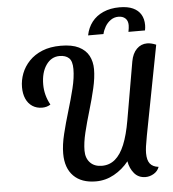

<svg xmlns="http://www.w3.org/2000/svg" viewBox="-59 -936 913 1011"><g transform="rotate(-5 397.0 -430.0)"><path d="M407.3 21.7Q331.3 21.7 289.6 -20.2Q247.8 -62.2 247.8 -138.8Q247.8 -185.2 261.8 -242.1Q275.7 -299 294.1 -359.7Q312.5 -420.3 326.4 -476.7Q340.3 -533 340.3 -578Q340.3 -620 322.8 -636.3Q305.2 -652.7 273.2 -652.7Q229.3 -652.7 202 -613.1Q174.7 -573.5 174.7 -510Q174.7 -481.8 181.8 -455Q188.8 -428.2 203.2 -402.2Q193 -395.7 182.1 -392.7Q171.2 -389.7 159 -389.7Q129.5 -389.7 107.3 -404.3Q85.2 -419 73.7 -445.1Q62.2 -471.2 62.2 -505.8Q62.2 -543 75.8 -578.6Q89.5 -614.2 117 -643Q144.5 -671.8 186.1 -688.9Q227.7 -706 284.2 -706Q343.2 -706 379.2 -688.2Q415.2 -670.3 431.8 -639.1Q448.3 -607.8 448.3 -567.7Q448.3 -522.7 435.2 -466.7Q422.2 -410.7 404.7 -352.3Q387.2 -294 374.1 -240.2Q361 -186.3 361 -144.8Q361 -104.8 383.6 -81.1Q406.2 -57.3 446.2 -57.3Q486 -57.3 515.5 -82.1Q545 -106.8 565.7 -157.1Q586.3 -207.3 599.7 -284.7L652.7 -590.7Q660.2 -632.8 683.2 -655.8Q706.3 -678.8 738.2 -678.8Q748.7 -678.8 760.8 -676Q772.8 -673.2 785.7 -667.7L695 -195.3Q688.2 -159.2 685.4 -138.5Q682.7 -117.8 682.7 -103.2Q682.7 -66 697.2 -47.6Q711.7 -29.2 742.2 -25.8Q734.2 -3.3 713.2 9.2Q692.2 21.7 669.7 21.7Q632.3 21.7 609.9 -4.9Q587.5 -31.5 581.2 -69.3Q548.7 -28.5 503.6 -3.4Q458.5 21.7 407.3 21.7ZM432.7 -747.7Q440.7 -788.2 463.7 -817.9Q486.8 -847.7 524.2 -864.2Q561.5 -880.7 610 -880.7Q653.3 -880.7 681 -867.9Q708.7 -855.2 722.6 -831.8Q736.5 -808.5 736.5 -775.5Q736.5 -762.7 733.5 -747.7H646Q648 -759.3 649.2 -767.3Q650.3 -775.3 650.3 -782.7Q650.3 -806.3 636.7 -819Q623 -831.7 600 -831.7Q577.3 -831.7 559 -818.8Q540.7 -805.8 529.4 -786.2Q518.2 -766.7 514 -747.7Z"/></g></svg>

Font: Sansita Swashed Light
Style: Regular
Weight: 300
Designer: Pablo Cosgaya
Foundry: Omnibus-Type
Version: Version 1.003